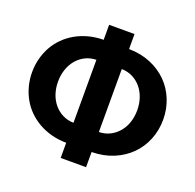

<svg xmlns="http://www.w3.org/2000/svg" viewBox="-143 -933 1156 1137"><g transform="rotate(20 435.0 -364.5)"><path d="M515 -689.5Q590.5 -688.5 652 -662.8Q713.5 -637 757 -593.2Q800.5 -549.5 824.2 -490.8Q848 -432 848 -365Q848 -298 824.2 -239.2Q800.5 -180.5 757 -136.8Q713.5 -93 652 -67.2Q590.5 -41.5 515 -40.5V55H355V-40.5Q304.5 -41 260.2 -53Q216 -65 179 -86.2Q142 -107.5 112.8 -136.8Q83.5 -166 63.5 -202Q43.5 -238 32.8 -279.2Q22 -320.5 22 -365Q22 -409.5 32.8 -450.8Q43.5 -492 63.5 -528Q83.5 -564 112.8 -593.2Q142 -622.5 179 -643.8Q216 -665 260.2 -677Q304.5 -689 355 -689.5V-784H515ZM355 -563.5Q316.5 -562.5 285.2 -546.5Q254 -530.5 231.8 -503.8Q209.5 -477 197.5 -441.2Q185.5 -405.5 185.5 -365Q185.5 -324 197.5 -288.2Q209.5 -252.5 231.8 -226Q254 -199.5 285.2 -183.5Q316.5 -167.5 355 -166.5ZM515 -166.5Q553.5 -167.5 584.8 -183.5Q616 -199.5 638.2 -226Q660.5 -252.5 672.5 -288.2Q684.5 -324 684.5 -365Q684.5 -405.5 672.5 -441.2Q660.5 -477 638.2 -503.8Q616 -530.5 584.8 -546.5Q553.5 -562.5 515 -563.5Z"/></g></svg>

Font: Lato
Style: Regular
Weight: 900
Designer: Lukasz Dziedzic with Adam Twardoch and Botio Nikoltchev
Foundry: tyPoland Lukasz Dziedzic
Version: Version 2.010; 2014-09-01; http://www.latofonts.com/; ttfaut